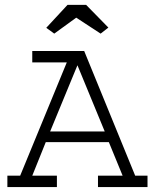

<svg xmlns="http://www.w3.org/2000/svg" viewBox="-20 -756 626 776"><path d="M110.4 -549.8H320.3L526.4 -45.9H576.2V0H376V-45.9H475.6L419.9 -181.6H165L110.4 -45.9H210V0H9.8V-45.9H61.5L250 -503.9H110.4ZM403.3 -224.6 293 -492.2 182.6 -224.6ZM252.9 -736.3H328.1L418 -644.5L386.7 -620.1L288.1 -684.6L199.2 -620.1L167 -643.6Z"/></svg>

Font: Thabit
Style: Regular
Weight: 500
Designer: Regenerated by Nadim Shaikli
Foundry: MAK Alagha
Version: 0.01